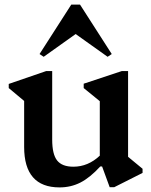

<svg xmlns="http://www.w3.org/2000/svg" viewBox="-20 -802 658 835"><path d="M239 13Q85 13 85 -163V-363L18 -419V-437L181 -493H207V-195Q207 -131 228.5 -104Q250 -77 299 -77Q363 -77 414 -125V-362L344 -419V-438L510 -493H537V-120L600 -68V-50L477 12H457L424 -78H416Q371 -29 329.5 -8Q288 13 239 13ZM170 -555 152 -567 290 -782H328L466 -567L448 -555L309 -654Z"/></svg>

Font: Platypi Medium
Style: Regular
Weight: 500
Designer: David Sargent
Foundry: Bolt Cutter Type
Version: Version 1.200; ttfautohint (v1.8.4.7-5d5b)